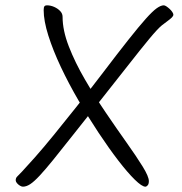

<svg xmlns="http://www.w3.org/2000/svg" viewBox="-20 -724 685 721"><path d="M215 -661Q215 -610 238.5 -549.5Q262 -489 299 -425.5Q336 -362 377 -301.5Q418 -241 455 -189Q492 -137 515.5 -99Q539 -61 539 -44Q539 -33 534.5 -28Q530 -23 526 -23Q513 -23 486 -49.5Q459 -76 424 -121.5Q389 -167 350.5 -225Q312 -283 275 -346.5Q238 -410 208.5 -472.5Q179 -535 161.5 -590.5Q144 -646 144 -686Q144 -697 147 -700.5Q150 -704 156 -704Q170 -704 183.5 -698Q197 -692 206 -682.5Q215 -673 215 -661ZM588 -629Q572 -616 540.5 -578Q509 -540 462.5 -480.5Q416 -421 354 -343Q295 -269 252.5 -215Q210 -161 180 -124Q150 -87 129 -64.5Q108 -42 93.5 -32.5Q79 -23 66 -23Q61 -23 54.5 -27Q48 -31 43.5 -36.5Q39 -42 39 -47Q39 -56 45 -61.5Q51 -67 63 -80Q80 -98 111 -133Q142 -168 182 -217Q222 -266 268 -324Q314 -382 362 -445Q422 -524 462 -574.5Q502 -625 527.5 -653.5Q553 -682 568.5 -693Q584 -704 595 -704Q599 -704 605 -700Q611 -696 617 -690.5Q623 -685 627 -679Q631 -673 631 -669Q631 -664 625.5 -658.5Q620 -653 610.5 -646Q601 -639 588 -629Z"/></svg>

Font: Kalam Variable Light
Style: Regular
Weight: 300
Designer: Lipi Raval, Jonny Pinhorn
Foundry: Indian Type Foundry
Version: Version 3.000